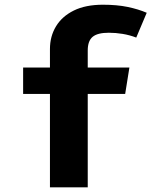

<svg xmlns="http://www.w3.org/2000/svg" viewBox="-20 -798 655 818"><path d="M418.5 -777.9Q477.9 -777.9 523.6 -768.5Q569.2 -759 605.1 -743.6L560.5 -637.9Q532.3 -648.7 502.6 -653.6Q472.8 -658.5 443.6 -658.5Q395.4 -658.5 374.6 -641Q353.8 -623.6 353.8 -583.1V-510.3H531.3L513.3 -397.9H353.8V0H192.8V-397.9H78.5V-510.3H192.8V-589.2Q192.8 -643.1 218.5 -685.6Q244.1 -728.2 294.4 -753.1Q344.6 -777.9 418.5 -777.9Z"/></svg>

Font: FiraCode Nerd Font Mono
Style: Bold
Weight: 700
Monospace: yes
Designer: Carrois Corporate, Edenspiekermann AG, Nikita Prokopov
Foundry: Carrois Corporate, Edenspiekermann AG, Nikita Prokopov
Version: Version 6.002;Nerd Fonts 3.3.0